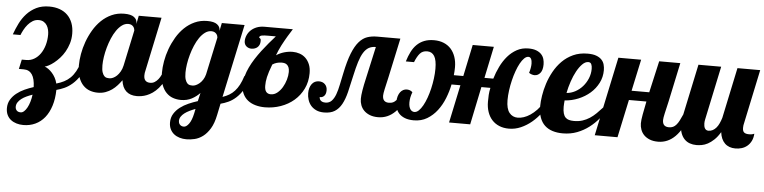

<svg xmlns="http://www.w3.org/2000/svg" viewBox="-46 -735 4818 1211"><g transform="rotate(5 2363.0 -129.5)"><path d="M497.1 -179.2Q481.9 -127.9 460.2 -94.2Q438.5 -60.5 413.8 -39.1Q389.2 -17.6 363.3 -6.1Q337.4 5.4 314 11.2Q313 67.9 298.8 112.3Q284.7 156.7 260 187.3Q235.4 217.8 200.9 233.9Q166.5 250 125 250Q102.1 250 81.8 243.9Q61.5 237.8 46.1 225.8Q30.8 213.9 22 195.6Q13.2 177.2 13.2 152.8Q13.2 122.6 27.1 99.1Q41 75.7 63.5 57.9Q85.9 40 114 27.3Q142.1 14.6 169.9 5.9Q167 -100.1 98.1 -100.1H66.9L80.1 -160.2H108.9Q135.7 -160.2 158.4 -173.6Q181.2 -187 197.5 -210.4Q213.9 -233.9 222.9 -265.1Q231.9 -296.4 231.9 -332Q231.9 -346.7 228.5 -361.8Q225.1 -377 217.5 -389.4Q210 -401.9 197 -409.9Q184.1 -418 165 -418Q144 -418 127 -407.5Q109.9 -397 96.7 -381.3Q83.5 -365.7 73.7 -347.4Q64 -329.1 58.1 -314H9.8Q22.5 -349.6 39.8 -384.5Q57.1 -419.4 82.5 -447Q107.9 -474.6 142.6 -491.7Q177.2 -508.8 225.1 -508.8Q260.7 -508.8 290 -498.3Q319.3 -487.8 339.8 -467.5Q360.4 -447.3 371.6 -417.7Q382.8 -388.2 382.8 -350.1Q382.8 -317.4 374 -288.8Q365.2 -260.3 351.6 -236.3Q337.9 -212.4 320.6 -193.4Q303.2 -174.3 285.9 -160.6Q268.6 -147 253.2 -138.9Q237.8 -130.9 228 -128.9Q239.7 -125 252 -116.2Q264.2 -107.4 275.6 -94.7Q287.1 -82 296.1 -65.4Q305.2 -48.8 310.1 -28.8Q336.9 -36.6 358.4 -47.6Q379.9 -58.6 397.5 -75.7Q415 -92.8 429 -117.9Q442.9 -143.1 455.1 -179.2ZM167 54.2Q147.5 61 129.6 69.3Q111.8 77.6 98.1 88.1Q84.5 98.6 76.2 111.3Q67.9 124 67.9 139.2Q67.9 153.3 76.4 162.6Q85 171.9 102.1 171.9Q112.8 171.9 123.3 162.4Q133.8 152.8 142.6 136.7Q151.4 120.6 157.7 99.1Q164.1 77.6 167 54.2Z M1022.9 -179.2Q1008.8 -138.7 992.2 -108.9Q975.6 -79.1 957.8 -58.6Q939.9 -38.1 921.4 -25.4Q902.8 -12.7 885.3 -5.9Q867.7 1 851.6 3.4Q835.4 5.9 822.3 5.9Q779.8 5.9 754.6 -17.3Q729.5 -40.5 724.1 -85.9Q711.9 -68.8 697.3 -52.5Q682.6 -36.1 664.6 -23.2Q646.5 -10.3 624.3 -2.2Q602.1 5.9 575.2 5.9Q549.3 5.9 525.4 -2.4Q501.5 -10.7 482.9 -29.8Q464.4 -48.8 453.1 -79.6Q441.9 -110.4 441.9 -154.8Q441.9 -189 448.7 -228Q455.6 -267.1 469.7 -306.2Q483.9 -345.2 505.1 -381.1Q526.4 -417 554.9 -444.6Q583.5 -472.2 619.6 -488.5Q655.8 -504.9 699.2 -504.9Q741.7 -504.9 761 -490.2Q780.3 -475.6 780.3 -454.1V-446.8L791 -500H935.1L863.3 -160.2Q860.8 -151.9 859.9 -143.8Q858.9 -135.7 858.9 -127.9Q858.9 -85 899.9 -85Q914.6 -85 927 -92.5Q939.5 -100.1 949.7 -112.8Q960 -125.5 967.8 -142.8Q975.6 -160.2 981 -179.2ZM771 -404.8Q771 -409.2 769 -415.8Q767.1 -422.4 762.5 -428.5Q757.8 -434.6 750 -438.7Q742.2 -442.9 730 -442.9Q709 -442.9 690.2 -429.2Q671.4 -415.5 655.8 -392.8Q640.1 -370.1 627.9 -341.3Q615.7 -312.5 607.2 -282Q598.6 -251.5 594.2 -221.9Q589.8 -192.4 589.8 -168.9Q589.8 -140.1 595.2 -124.5Q600.6 -108.9 608.2 -101.3Q615.7 -93.8 624.5 -92.3Q633.3 -90.8 640.1 -90.8Q651.4 -90.8 663.8 -96.4Q676.3 -102.1 687.7 -113Q699.2 -124 708.7 -140.6Q718.3 -157.2 723.1 -179.2Z M1337.9 80.1Q1327.1 133.8 1306.9 167Q1286.6 200.2 1261.7 218.8Q1236.8 237.3 1209.7 243.7Q1182.6 250 1157.7 250Q1134.8 250 1114.5 243.9Q1094.2 237.8 1079.1 225.8Q1064 213.9 1054.9 195.6Q1045.9 177.2 1045.9 152.8Q1045.9 121.6 1060.8 97.7Q1075.7 73.7 1099.1 55.9Q1122.6 38.1 1151.6 25.4Q1180.7 12.7 1209 3.9L1221.2 -48.8Q1199.2 -25.4 1169.7 -9.8Q1140.1 5.9 1101.1 5.9Q1075.2 5.9 1051.3 -2.4Q1027.3 -10.7 1008.8 -29.8Q990.2 -48.8 979 -79.6Q967.8 -110.4 967.8 -154.8Q967.8 -189 974.6 -228Q981.4 -267.1 995.6 -306.2Q1009.8 -345.2 1031 -381.1Q1052.2 -417 1080.8 -444.6Q1109.4 -472.2 1145.5 -488.5Q1181.6 -504.9 1225.1 -504.9Q1267.6 -504.9 1286.9 -490.2Q1306.2 -475.6 1306.2 -454.1V-448.2L1316.9 -500H1460.9L1361.8 -36.1Q1384.8 -43.9 1403.3 -54.9Q1421.9 -65.9 1437.3 -82.8Q1452.6 -99.6 1465.1 -123Q1477.5 -146.5 1487.8 -179.2H1529.8Q1514.6 -129.4 1493.9 -96.2Q1473.1 -63 1449.7 -41.7Q1426.3 -20.5 1401.4 -9.3Q1376.5 2 1353 7.8ZM1296.9 -405.8Q1296.9 -410.2 1294.9 -416.5Q1293 -422.9 1288.3 -428.7Q1283.7 -434.6 1275.9 -438.7Q1268.1 -442.9 1255.9 -442.9Q1234.9 -442.9 1216.1 -429.2Q1197.3 -415.5 1181.6 -392.8Q1166 -370.1 1153.8 -341.3Q1141.6 -312.5 1133.1 -282Q1124.5 -251.5 1120.1 -221.9Q1115.7 -192.4 1115.7 -168.9Q1115.7 -140.1 1121.1 -124.5Q1126.5 -108.9 1134 -101.3Q1141.6 -93.8 1150.4 -92.3Q1159.2 -90.8 1166 -90.8Q1176.3 -90.8 1188 -95.9Q1199.7 -101.1 1211.2 -110.8Q1222.7 -120.6 1231.9 -135.3Q1241.2 -149.9 1246.1 -168.9ZM1198.7 54.2Q1179.2 61.5 1161.6 70.1Q1144 78.6 1130.6 88.9Q1117.2 99.1 1109.1 111.6Q1101.1 124 1101.1 139.2Q1101.1 144.5 1103 150.4Q1105 156.2 1109.1 161.1Q1113.3 166 1119.6 168.9Q1126 171.9 1134.8 171.9Q1150.4 171.9 1166.7 150.1Q1183.1 128.4 1192.9 83Z M1736.8 -452.1Q1729 -439 1720.5 -423.8Q1711.9 -408.7 1703.6 -392.6Q1695.3 -376.5 1688 -359.9Q1680.7 -343.3 1674.8 -327.1Q1698.2 -342.3 1724.9 -350.1Q1751.5 -357.9 1778.8 -357.9Q1800.8 -357.9 1822 -350.8Q1843.3 -343.8 1859.6 -328.4Q1876 -313 1886 -289.3Q1896 -265.6 1896 -232.9Q1896 -178.2 1874.5 -134Q1853 -89.8 1816.9 -58.8Q1780.8 -27.8 1733.2 -11Q1685.5 5.9 1632.8 5.9Q1601.1 5.9 1573.5 -2Q1545.9 -9.8 1525.6 -25.6Q1505.4 -41.5 1493.7 -65.7Q1481.9 -89.8 1481.9 -123Q1481.9 -150.9 1489.7 -179.2Q1497.6 -207.5 1511 -235.6Q1524.4 -263.7 1542.2 -291.5Q1560.1 -319.3 1580.3 -345.9Q1600.6 -372.6 1621.8 -397.7Q1643.1 -422.9 1663.6 -445.8H1614.7Q1603 -445.8 1593 -445.3Q1583 -444.8 1575.7 -443.4Q1568.4 -441.9 1564 -438.7Q1559.6 -435.5 1559.6 -430.2Q1559.6 -427.7 1561.3 -427.2Q1563 -426.8 1565.2 -425.3Q1567.4 -423.8 1569.1 -420.4Q1570.8 -417 1570.8 -408.2Q1570.8 -394 1566.2 -384Q1561.5 -374 1554 -367.7Q1546.4 -361.3 1536.6 -358.2Q1526.9 -355 1516.6 -355Q1507.8 -355 1499.8 -357.9Q1491.7 -360.8 1485.1 -366.2Q1478.5 -371.6 1474.6 -379.9Q1470.7 -388.2 1470.7 -398.9Q1470.7 -418 1478.8 -436.3Q1486.8 -454.6 1501.7 -468.8Q1516.6 -482.9 1538.1 -491.5Q1559.6 -500 1586.9 -500H1766.6ZM1656.7 -267.1Q1646.5 -240.7 1640.1 -220.7Q1633.8 -200.7 1630.1 -184.8Q1626.5 -168.9 1625.2 -155.8Q1624 -142.6 1624 -129.9Q1624 -79.1 1663.6 -79.1Q1685.5 -79.1 1704.1 -94Q1722.7 -108.9 1736.1 -131.3Q1749.5 -153.8 1757.1 -180.2Q1764.6 -206.5 1764.6 -229Q1764.6 -246.6 1760.3 -257.3Q1755.9 -268.1 1748.8 -274.2Q1741.7 -280.3 1733.2 -282.2Q1724.6 -284.2 1715.8 -284.2Q1698.7 -284.2 1683.8 -279.8Q1668.9 -275.4 1656.7 -267.1Z M2536.1 -179.2Q2473.1 5.9 2350.1 5.9Q2319.8 5.9 2297.6 -2.9Q2275.4 -11.7 2260.7 -26.4Q2246.1 -41 2239 -60.3Q2231.9 -79.6 2231.9 -100.1Q2231.9 -121.1 2237.3 -154.3Q2242.7 -187.5 2253.9 -235.8L2297.9 -434.1Q2271.5 -434.1 2252.9 -423.3Q2234.4 -412.6 2220 -389.4Q2205.6 -366.2 2194.3 -329.8Q2183.1 -293.5 2171.9 -242.2Q2159.2 -182.6 2147.7 -136.2Q2136.2 -89.8 2118.9 -58.3Q2101.6 -26.9 2075.4 -10.5Q2049.3 5.9 2007.8 5.9Q1978.5 5.9 1957.8 -3.9Q1937 -13.7 1923.8 -29.5Q1910.6 -45.4 1904.3 -65.7Q1897.9 -85.9 1897.9 -106.9Q1897.9 -142.1 1914.3 -164.6Q1930.7 -187 1960 -187Q1983.4 -187 1997.8 -172.6Q2012.2 -158.2 2012.2 -134.8Q2012.2 -110.4 2000 -98.4Q1987.8 -86.4 1972.2 -88.9Q1972.7 -83.5 1974.4 -77.9Q1976.1 -72.3 1980.5 -67.6Q1984.9 -63 1992.2 -60.1Q1999.5 -57.1 2011.2 -57.1Q2035.6 -57.1 2050.8 -73.2Q2065.9 -89.4 2075.7 -116.2Q2085.4 -143.1 2092.5 -178.5Q2099.6 -213.9 2107.9 -252Q2124 -330.1 2143.3 -378.4Q2162.6 -426.8 2186.3 -453.9Q2210 -481 2238 -490.5Q2266.1 -500 2299.8 -500H2447.3L2394 -252Q2382.8 -203.6 2376.5 -174.6Q2370.1 -145.5 2370.1 -132.8Q2370.1 -90.8 2410.2 -90.8Q2425.3 -90.8 2436.3 -95.9Q2447.3 -101.1 2456.8 -112.1Q2466.3 -123 2475.1 -139.6Q2483.9 -156.2 2494.1 -179.2Z M3418 -179.2Q3402.3 -144.5 3377.4 -111.3Q3352.5 -78.1 3321.3 -52Q3290 -25.9 3253.7 -10Q3217.3 5.9 3178.2 5.9Q3144 5.9 3116.9 -5.4Q3089.8 -16.6 3071 -37.4Q3052.2 -58.1 3042.2 -87.4Q3032.2 -116.7 3032.2 -152.8Q3032.2 -173.3 3033.4 -195.1Q3034.7 -216.8 3040 -240.2H2982.9L2933.1 0H2799.3L2850.1 -240.2H2793.9Q2785.2 -196.3 2767.8 -152.3Q2750.5 -108.4 2723.6 -73.2Q2696.8 -38.1 2660.2 -16.1Q2623.5 5.9 2576.2 5.9Q2542.5 5.9 2519.5 -3.2Q2496.6 -12.2 2482.7 -27.1Q2468.8 -42 2462.9 -61Q2457 -80.1 2457 -100.1Q2457 -121.1 2461.9 -136.7Q2466.8 -152.3 2474.9 -162.8Q2482.9 -173.3 2493.7 -178.7Q2504.4 -184.1 2516.1 -184.1Q2524.4 -184.1 2534.2 -181.2Q2543.9 -178.2 2552.2 -169.9Q2545.4 -151.9 2542.2 -135.5Q2539.1 -119.1 2539.1 -104Q2539.1 -87.9 2542.5 -76.9Q2545.9 -65.9 2551 -59.3Q2556.2 -52.7 2562.7 -49.8Q2569.3 -46.9 2575.2 -46.9Q2589.4 -46.9 2602.8 -59.6Q2616.2 -72.3 2628.4 -94Q2640.6 -115.7 2650.9 -144.3Q2661.1 -172.9 2668.5 -204.3Q2675.8 -235.8 2679.9 -268.1Q2684.1 -300.3 2684.1 -330.1Q2684.1 -384.8 2668.7 -409.9Q2653.3 -435.1 2623 -435.1Q2593.8 -435.1 2576.9 -415.5Q2560.1 -396 2545.9 -359.9H2494.1Q2504.4 -394 2518.3 -421.6Q2532.2 -449.2 2552 -468.5Q2571.8 -487.8 2598.4 -498.3Q2625 -508.8 2660.2 -508.8Q2694.3 -508.8 2721.7 -497.6Q2749 -486.3 2767.6 -465.6Q2786.1 -444.8 2796.1 -415.5Q2806.2 -386.2 2806.2 -350.1Q2806.2 -325.2 2803.2 -299.8H2863.3L2905.3 -500H3039.1L2997.1 -299.8H3053.2Q3064.9 -339.4 3083.3 -377Q3101.6 -414.6 3126.7 -443.8Q3151.9 -473.1 3184.6 -491Q3217.3 -508.8 3258.3 -508.8Q3288.6 -508.8 3308.6 -500.7Q3328.6 -492.7 3340.3 -479.7Q3352.1 -466.8 3356.7 -450.2Q3361.3 -433.6 3361.3 -417Q3361.3 -380.4 3346.4 -362.3Q3331.5 -344.2 3310.1 -344.2Q3301.8 -344.2 3292.5 -347.2Q3283.2 -350.1 3274.9 -356Q3280.3 -373 3282.7 -387.7Q3285.2 -402.3 3285.2 -415Q3285.2 -433.6 3279.3 -444.8Q3273.4 -456.1 3262.2 -456.1Q3249 -456.1 3235.8 -443.4Q3222.7 -430.7 3210.7 -408.9Q3198.7 -387.2 3188.5 -358.6Q3178.2 -330.1 3170.7 -298.6Q3163.1 -267.1 3158.7 -234.6Q3154.3 -202.1 3154.3 -172.9Q3154.3 -118.2 3174.6 -93Q3194.8 -67.9 3228 -67.9Q3245.6 -67.9 3265.9 -74.5Q3286.1 -81.1 3306.9 -95Q3327.6 -108.9 3347.4 -129.6Q3367.2 -150.4 3384.3 -179.2Z M3793.9 -179.2Q3772.9 -144 3745.8 -110.8Q3718.8 -77.6 3684.8 -51.8Q3650.9 -25.9 3609.6 -10Q3568.4 5.9 3519 5.9Q3483.4 5.9 3454.6 -3.2Q3425.8 -12.2 3405.3 -31.2Q3384.8 -50.3 3373.8 -80.3Q3362.8 -110.4 3362.8 -152.8Q3362.8 -181.6 3368.7 -219.2Q3374.5 -256.8 3387.2 -296.4Q3399.9 -335.9 3420.9 -374Q3441.9 -412.1 3471.7 -442.1Q3501.5 -472.2 3541.5 -490.5Q3581.5 -508.8 3632.8 -508.8Q3666.5 -508.8 3687.7 -500.7Q3709 -492.7 3721.4 -479.5Q3733.9 -466.3 3738.5 -449Q3743.2 -431.6 3743.2 -413.1Q3743.2 -369.6 3724.1 -332.3Q3705.1 -294.9 3673.1 -267.1Q3641.1 -239.3 3599.6 -222.2Q3558.1 -205.1 3513.2 -202.1Q3512.2 -190.9 3511.5 -180.9Q3510.7 -170.9 3510.7 -162.1Q3510.7 -136.7 3515.4 -120.4Q3520 -104 3529.1 -94.7Q3538.1 -85.4 3551.5 -81.8Q3564.9 -78.1 3583 -78.1Q3612.8 -78.1 3637 -85.9Q3661.1 -93.8 3682.1 -107.4Q3703.1 -121.1 3721.9 -139.6Q3740.7 -158.2 3759.8 -179.2ZM3521 -250Q3549.3 -252 3575.7 -266.1Q3602.1 -280.3 3622.1 -303Q3642.1 -325.7 3654.1 -354.7Q3666 -383.8 3666 -415Q3666 -433.6 3660.6 -444.8Q3655.3 -456.1 3641.1 -456.1Q3622.1 -456.1 3603.8 -437.7Q3585.4 -419.4 3569.3 -390.1Q3553.2 -360.8 3540.8 -324Q3528.3 -287.1 3521 -250Z M4308.6 -179.2Q4245.6 5.9 4122.6 5.9Q4092.3 5.9 4070.1 -2.9Q4047.9 -11.7 4033.4 -26.4Q4019 -41 4012 -60.3Q4004.9 -79.6 4004.9 -100.1Q4004.9 -120.6 4011.5 -156.5Q4018.1 -192.4 4027.8 -240.2H3917L3865.7 0H3721.7L3827.6 -500H3971.7L3928.7 -299.8H4040.5L4085.9 -500H4219.7L4167 -252Q4155.8 -203.6 4149.2 -174.6Q4142.6 -145.5 4142.6 -132.8Q4142.6 -90.8 4182.6 -90.8Q4197.8 -90.8 4209 -95.9Q4220.2 -101.1 4229.7 -112.1Q4239.3 -123 4247.8 -139.6Q4256.3 -156.2 4266.6 -179.2Z M4581.5 -500H4725.6L4653.8 -160.2Q4651.4 -151.9 4650.4 -143.8Q4649.4 -135.7 4649.4 -127.9Q4649.4 -106.9 4659.4 -98.9Q4669.4 -90.8 4690.4 -90.8Q4697.8 -90.8 4702.4 -91.3Q4707 -91.8 4710.7 -92.8Q4714.4 -93.8 4717.3 -95Q4720.2 -96.2 4723.6 -97.2Q4721.7 -69.8 4711.9 -50.5Q4702.1 -31.2 4687 -18.6Q4671.9 -5.9 4652.6 0Q4633.3 5.9 4612.8 5.9Q4570.3 5.9 4545.2 -18.8Q4520 -43.5 4514.6 -88.9Q4496.1 -58.1 4476.3 -39.6Q4456.5 -21 4437.3 -10.7Q4418 -0.5 4399.7 2.7Q4381.3 5.9 4365.7 5.9Q4343.3 5.9 4323.7 -1Q4304.2 -7.8 4289.8 -22.5Q4275.4 -37.1 4267.1 -59.6Q4258.8 -82 4258.8 -113.8Q4258.8 -127.4 4260.7 -143.8Q4262.7 -160.2 4266.6 -179.2L4334.5 -500H4478.5L4406.7 -160.2Q4403.8 -147.5 4403.8 -134.8Q4403.8 -126 4405.3 -118.2Q4406.7 -110.4 4410.2 -104.2Q4413.6 -98.1 4419.2 -94.5Q4424.8 -90.8 4433.6 -90.8Q4448.2 -90.8 4460.4 -97.4Q4472.7 -104 4482.7 -115.7Q4492.7 -127.4 4500.2 -143.8Q4507.8 -160.2 4513.7 -179.2Z"/></g></svg>

Font: Lobster
Style: Regular
Weight: 400
Designer: Pablo Impallari
Foundry: Pablo Impallari
Version: Version 1.007; ttfautohint (v1.1) -l 8 -r 50 -G 50 -x 14 -D 